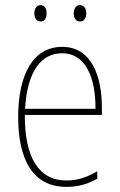

<svg xmlns="http://www.w3.org/2000/svg" viewBox="-20 -720 468 750"><path d="M114 -668C114 -651 122 -636 138 -636C155 -636 162 -649 162 -668C162 -686 155 -700 138 -700C122 -700 114 -684 114 -668ZM268 -668C268 -651 276 -636 292 -636C309 -636 317 -650 317 -668C317 -686 309 -700 292 -700C276 -700 268 -685 268 -668ZM223 -537C106 -537 51 -423 51 -263C51 -97 108 10 239 10C287 10 325 -2 360 -22V-51C317 -26 282 -15 239 -15C131 -15 76 -106 77 -271H378V-298C378 -424 337 -537 223 -537ZM223 -512C314 -512 354 -417 353 -295H78C86 -440 140 -512 223 -512Z"/></svg>

Font: Noto Sans Ethiopic Condensed Thin
Style: Regular
Weight: 100
Width: 3
Designer: Monotype Design Team
Foundry: Monotype Imaging Inc.
Version: Version 2.102